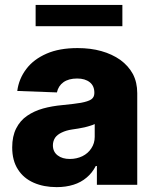

<svg xmlns="http://www.w3.org/2000/svg" viewBox="-20 -747 625 776"><path d="M209 9.3Q157.2 9.3 116.7 -8.3Q75.2 -26.4 52.7 -62Q29.3 -97.7 29.3 -151.4Q29.3 -196.3 45.4 -228Q61.5 -259.8 89.4 -278.8Q117.7 -298.3 154.3 -308.6Q189.9 -318.4 232.4 -322.3Q281.2 -327.1 307.1 -331.5Q335.9 -336.9 348.6 -345.2Q361.3 -354 361.3 -370.6V-372.6Q361.3 -399.9 342.8 -414.6Q323.7 -429.7 292 -429.7Q257.3 -429.7 236.3 -414.6Q215.8 -399.9 210 -373.5L49.8 -379.4Q56.2 -428.7 86.4 -468.3Q115.7 -507.3 168.5 -530.3Q219.7 -552.7 293.5 -552.7Q346.7 -552.7 389.6 -540.5Q433.1 -528.3 466.3 -504.9Q499 -481 517.1 -447.8Q534.7 -414.1 534.7 -370.6V0H371.6V-76.2H367.2Q352.5 -47.9 330.1 -29.3Q307.1 -9.8 277.3 -0.5Q246.6 9.3 209 9.3ZM262.2 -104.5Q289.6 -104.5 313 -115.7Q335.9 -127 349.1 -147.5Q362.8 -168 362.8 -193.8V-245.6Q355 -241.7 344.7 -238.8Q342.8 -238.3 334.7 -235.8Q326.7 -233.4 321.8 -232.4Q312.5 -230 296.4 -227.5Q277.8 -224.6 271 -223.6Q247.6 -220.2 229.5 -211.4Q211.9 -203.1 203.1 -190.9Q193.8 -176.8 193.8 -159.7Q193.8 -133.3 213.4 -118.7Q231.9 -104.5 262.2 -104.5ZM124 -727.1H474.6V-641.1H124Z"/></svg>

Font: My Font
Style: Regular
Weight: 500
Designer: Rasmus Andersson
Foundry: rsms
Version: Version 0.001